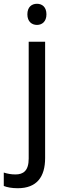

<svg xmlns="http://www.w3.org/2000/svg" viewBox="-72 -757 338 1017"><path d="M73 -681C73 -643 96 -625 124 -625C151 -625 174 -643 174 -681C174 -720 151 -737 124 -737C96 -737 73 -720 73 -681ZM22 240C123 240 167 180 167 80V-536H80V83C80 148 51 167 10 167C-14 167 -33 163 -52 157V228C-35 235 -10 240 22 240Z"/></svg>

Font: Noto Sans Thai
Style: Regular
Weight: 400
Designer: Monotype Design Team
Foundry: Monotype Imaging Inc.
Version: Version 1.901